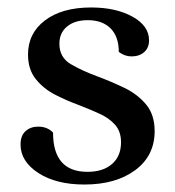

<svg xmlns="http://www.w3.org/2000/svg" viewBox="-20 -482 469 514"><path d="M206 12Q130 12 82.5 -19Q35 -50 35 -95Q35 -119 48.5 -131Q62 -143 82 -143Q107 -143 122 -127Q122 -22 214 -22Q256 -22 280 -43Q304 -64 304 -101Q304 -130 288 -148Q272 -166 246.5 -177.5Q221 -189 193 -200Q160 -212 128.5 -228Q97 -244 76 -270Q55 -296 55 -336Q55 -393 100.5 -427.5Q146 -462 224 -462Q290 -462 334.5 -437.5Q379 -413 379 -374Q379 -354 366 -342.5Q353 -331 332 -331Q314 -331 298 -343Q298 -384 276 -406Q254 -428 215 -428Q180 -428 159.5 -411Q139 -394 139 -365Q139 -328 170 -310Q201 -292 242 -277Q277 -264 312.5 -247Q348 -230 371 -202.5Q394 -175 394 -131Q394 -65 342 -26.5Q290 12 206 12Z"/></svg>

Font: Petrona Medium
Style: Regular
Weight: 500
Designer: Ringo R. Seeber
Foundry: Ringo R. Seeber
Version: Version 2.001; ttfautohint (v1.8.3)